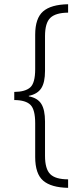

<svg xmlns="http://www.w3.org/2000/svg" viewBox="-20 -735 392 914"><path d="M304.2 159.2Q223.6 157.7 185.5 125Q147.5 92.3 147.5 12.2V-148.4Q147.5 -213.4 125 -235.8Q102.5 -258.3 47.9 -258.8V-297.4Q100.1 -297.9 123.8 -318.8Q147.5 -339.8 147.5 -405.8V-569.8Q147.5 -647.9 185.1 -680.7Q222.7 -713.4 304.2 -714.8V-674.8Q245.1 -674.3 219.7 -650.1Q194.3 -626 194.3 -563V-397.5Q194.3 -342.3 176.3 -314.7Q158.2 -287.1 117.2 -278.8V-276.4Q159.2 -268.6 176.8 -240.2Q194.3 -211.9 194.3 -156.7V6.8Q194.3 69.3 219.2 94Q244.1 118.7 304.2 118.7Z"/></svg>

Font: Open Sans Condensed Light
Style: Regular
Weight: 300
Width: 3
Designer: Monotype Design Team
Foundry: Monotype Imaging Inc.
Version: Version 3.003; ttfautohint (v1.8.4)